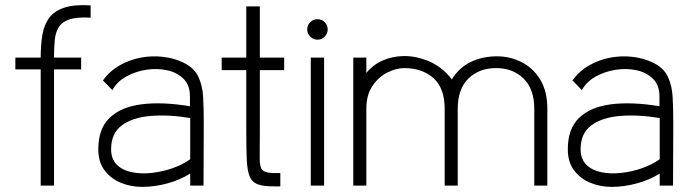

<svg xmlns="http://www.w3.org/2000/svg" viewBox="-20 -725 2700 750"><path d="M334 -656Q281 -659 252 -649.5Q223 -640 210 -619.5Q197 -599 194 -569Q191 -539 191 -500H297V-454H191V0H139V-454H40V-500H139Q139 -549 145.5 -588.5Q152 -628 172 -655Q192 -682 231 -695Q270 -708 334 -704Z M535 5Q491 5 452 -11Q413 -27 388.5 -59.5Q364 -92 364 -142Q364 -222 408 -264.5Q452 -307 532.5 -317.5Q613 -328 722 -310V-349Q722 -392 697 -417Q672 -442 633 -450.5Q594 -459 551.5 -452.5Q509 -446 473 -426Q437 -406 419 -373L382 -411Q409 -448 448 -470Q487 -492 530.5 -500Q574 -508 616.5 -503Q659 -498 693 -482Q737 -462 754 -427Q771 -392 773.5 -346Q776 -300 776 -245L775 0H723V-47Q683 -22 633.5 -8.5Q584 5 535 5ZM723 -103V-264Q638 -278 567.5 -272Q497 -266 455.5 -235Q414 -204 414 -142Q414 -104 436 -82Q458 -60 494 -52.5Q530 -45 572 -49.5Q614 -54 654 -68Q694 -82 723 -103Z M942 -208V-451H846V-500H942V-700H995V-500H1090V-451H995V-208Q995 -142 994.5 -108Q994 -74 1004 -62Q1014 -50 1045 -49H1075V3H1048Q1008 3 986 -5.5Q964 -14 955 -36.5Q946 -59 944 -100.5Q942 -142 942 -208Z M1220 -570Q1204 -570 1192 -582Q1180 -594 1180 -610Q1180 -627 1192 -638.5Q1204 -650 1220 -650Q1237 -650 1248.5 -638.5Q1260 -627 1260 -610Q1260 -594 1248.5 -582Q1237 -570 1220 -570ZM1246 0H1194V-500H1246Z M2118 0H2067V-300Q2067 -377 2025.5 -418Q1984 -459 1918 -459Q1851 -459 1809.5 -418Q1768 -377 1768 -300V0H1717V-300Q1717 -381 1673 -420Q1629 -459 1559 -459Q1528 -459 1493.5 -442Q1459 -425 1435 -389.5Q1411 -354 1411 -300V0H1360V-500H1411V-440Q1437 -472 1474.5 -488.5Q1512 -505 1555 -506Q1606 -507 1657 -485Q1708 -463 1745 -415Q1774 -462 1820 -483.5Q1866 -505 1921 -505Q1972 -505 2017 -482.5Q2062 -460 2090 -414.5Q2118 -369 2118 -300Z M2369 5Q2325 5 2286 -11Q2247 -27 2222.5 -59.5Q2198 -92 2198 -142Q2198 -222 2242 -264.5Q2286 -307 2366.5 -317.5Q2447 -328 2556 -310V-349Q2556 -392 2531 -417Q2506 -442 2467 -450.5Q2428 -459 2385.5 -452.5Q2343 -446 2307 -426Q2271 -406 2253 -373L2216 -411Q2243 -448 2282 -470Q2321 -492 2364.5 -500Q2408 -508 2450.5 -503Q2493 -498 2527 -482Q2571 -462 2588 -427Q2605 -392 2607.5 -346Q2610 -300 2610 -245L2609 0H2557V-47Q2517 -22 2467.5 -8.5Q2418 5 2369 5ZM2557 -103V-264Q2472 -278 2401.5 -272Q2331 -266 2289.5 -235Q2248 -204 2248 -142Q2248 -104 2270 -82Q2292 -60 2328 -52.5Q2364 -45 2406 -49.5Q2448 -54 2488 -68Q2528 -82 2557 -103Z"/></svg>

Font: Kulim Park ExtraLight
Style: Regular
Weight: 275
Designer: Noponies / Dale Sattler
Foundry: Noponies
Version: Version 1.000; ttfautohint (v1.8.3)